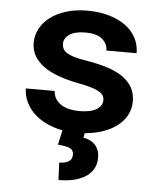

<svg xmlns="http://www.w3.org/2000/svg" viewBox="-54 -584 708 859"><g transform="rotate(5 300.0 -155.0)"><path d="M409.7 -145Q409.7 -157.2 404.1 -166.5Q398.4 -175.8 384 -183.8Q369.6 -191.9 345.7 -198.7Q321.8 -205.6 285.2 -212.4Q238.8 -221.7 200.4 -235.6Q162.1 -249.5 134.8 -269.3Q107.4 -289.1 92 -314.9Q76.7 -340.8 76.7 -374.5Q76.7 -407.2 92.3 -437Q107.9 -466.8 137.2 -489.3Q166.5 -511.7 208.5 -524.9Q250.5 -538.1 303.2 -538.1Q358.4 -538.1 402.3 -525.1Q446.3 -512.2 476.8 -489.5Q507.3 -466.8 523.4 -435.5Q539.6 -404.3 539.6 -367.7H403.8Q403.8 -398.4 378.9 -419.2Q354 -439.9 303.2 -439.9Q255.9 -439.9 231.7 -422.9Q207.5 -405.8 207.5 -380.9Q207.5 -369.1 212.4 -359.1Q217.3 -349.1 229.7 -341.1Q242.2 -333 263.7 -326.4Q285.2 -319.8 318.4 -314.9Q366.2 -307.1 407.2 -294.9Q448.2 -282.7 478 -263.4Q507.8 -244.1 524.7 -216.6Q541.5 -189 541.5 -150.9Q541.5 -115.7 524.7 -86.2Q507.8 -56.6 476.8 -35.2Q445.8 -13.7 401.9 -1.7Q357.9 10.3 303.7 10.3Q244.1 10.3 198.5 -5.4Q152.8 -21 122.1 -46.1Q91.3 -71.3 75.4 -103.3Q59.6 -135.3 59.6 -167.5H189Q190.4 -146 200.7 -130.6Q210.9 -115.2 227.1 -105.7Q243.2 -96.2 263.9 -91.8Q284.7 -87.4 306.6 -87.4Q356.9 -87.4 383.3 -103.5Q409.7 -119.6 409.7 -145ZM340.8 2 335.4 29.3Q349.1 31.7 362.3 37.4Q375.5 43 385.7 53Q396 63 402.3 77.9Q408.7 92.8 408.7 113.8Q408.7 139.6 397.9 160.6Q387.2 181.6 366 196.5Q344.7 211.4 313.5 219.7Q282.2 228 240.7 228L237.3 149.9Q262.2 149.9 278.8 140.6Q295.4 131.3 295.4 109.4Q295.4 88.9 278.6 81.1Q261.7 73.2 224.6 70.8L239.7 2Z"/></g></svg>

Font: Roboto Mono
Style: Bold
Weight: 700
Designer: Google
Version: Version 2.000985; 2015; ttfautohint (v1.3)